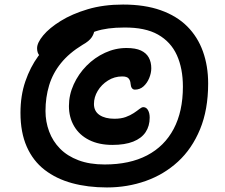

<svg xmlns="http://www.w3.org/2000/svg" viewBox="-20 -772 991 844"><path d="M450 52Q366 52 296.5 33Q227 14 176 -25.5Q125 -65 97.5 -127.5Q70 -190 70 -276Q70 -352 91.5 -414.5Q113 -477 148 -525Q183 -573 223 -605.5Q263 -638 300 -654.5Q337 -671 362 -671Q379 -671 387 -664.5Q395 -658 395 -643Q395 -626 383.5 -608.5Q372 -591 343 -575Q284 -539 248 -494.5Q212 -450 196 -397Q180 -344 180 -284Q180 -237 196 -194Q212 -151 244 -118.5Q276 -86 325 -67.5Q374 -49 440 -49Q550 -49 626.5 -89Q703 -129 743.5 -205.5Q784 -282 784 -391Q784 -471 757.5 -529.5Q731 -588 674.5 -620Q618 -652 525 -651Q451 -651 401 -634.5Q351 -618 315 -592.5Q279 -567 243 -540Q230 -530 215.5 -523.5Q201 -517 186 -517Q163 -517 153 -528.5Q143 -540 143 -560Q143 -584 170 -616.5Q197 -649 247 -680Q297 -711 366 -731.5Q435 -752 521 -752Q616 -752 686.5 -727Q757 -702 803 -656Q849 -610 872 -546Q895 -482 895 -405Q895 -290 859.5 -204Q824 -118 762.5 -61.5Q701 -5 620.5 23.5Q540 52 450 52ZM474 -135Q415 -135 372 -156.5Q329 -178 306 -217Q283 -256 283 -306Q283 -355 304 -401Q325 -447 360.5 -483Q396 -519 441.5 -540Q487 -561 536 -561Q576 -561 599.5 -550Q623 -539 634 -519Q645 -499 645 -472Q645 -451 636 -429Q627 -407 611 -392.5Q595 -378 573 -378Q565 -378 560 -384.5Q555 -391 554 -404Q553 -418 545.5 -427Q538 -436 517 -436Q483 -436 454.5 -418Q426 -400 409.5 -372.5Q393 -345 393 -315Q393 -283 417.5 -266.5Q442 -250 483 -250Q512 -250 532.5 -257.5Q553 -265 568 -275Q583 -285 593 -293Q603 -301 610 -301Q623 -301 630.5 -288Q638 -275 638 -255Q638 -218 620 -191Q602 -164 565.5 -149.5Q529 -135 474 -135Z"/></svg>

Font: Shantell Sans SemiBold
Style: Regular
Weight: 600
Designer: Stephen Nixon, Anya Danilova, Shantell Martin
Foundry: Arrow Type
Version: Version 1.011;[c5ecc13dd]